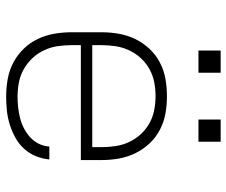

<svg xmlns="http://www.w3.org/2000/svg" viewBox="-78 -670 755 640"><g transform="rotate(90 300.0 -349.5)"><path d="M302 8Q273 8 244 3Q215 -2 189 -15.5Q163 -29 142.5 -50Q122 -71 109.5 -97Q97 -123 92 -152Q87 -181 87 -210V-310Q87 -339 92 -367.5Q97 -396 109.5 -422Q122 -448 142 -469.5Q162 -491 188 -504.5Q214 -518 242.5 -523Q271 -528 300 -528Q329 -528 357.5 -523Q386 -518 412 -504.5Q438 -491 458 -469.5Q478 -448 490.5 -422Q503 -396 508 -367.5Q513 -339 513 -310V-241H130V-210Q130 -186 133.5 -163Q137 -140 147 -118.5Q157 -97 173.5 -79.5Q190 -62 210.5 -50.5Q231 -39 254.5 -34.5Q278 -30 302 -30Q320 -30 338 -32Q356 -34 373.5 -38.5Q391 -43 407.5 -51.5Q424 -60 437.5 -72.5Q451 -85 459 -101.5Q467 -118 468 -136H511Q509 -113 500 -91Q491 -69 475 -51.5Q459 -34 438 -22.5Q417 -11 394.5 -4Q372 3 348.5 5.5Q325 8 302 8ZM130 -279H470V-310Q470 -333 466.5 -356.5Q463 -380 453 -401.5Q443 -423 427 -440.5Q411 -458 390.5 -469.5Q370 -481 346.5 -485.5Q323 -490 300 -490Q277 -490 253.5 -485.5Q230 -481 209.5 -469.5Q189 -458 173 -440.5Q157 -423 147 -401.5Q137 -380 133.5 -356.5Q130 -333 130 -310ZM378 -633V-707H452V-633ZM148 -633V-707H222V-633Z"/></g></svg>

Font: Iosevka SS04 XLt Ex
Style: Regular
Weight: 200
Width: 7
Monospace: yes
Designer: Belleve Invis
Foundry: Belleve Invis
Version: Version 19.0.0; ttfautohint (v1.8.4)